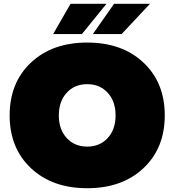

<svg xmlns="http://www.w3.org/2000/svg" viewBox="-20 -970 921 1015"><path d="M31 -360Q31 -533 143.5 -639Q256 -745 441 -745Q626 -745 738.5 -639Q851 -533 851 -360Q851 -187 738.5 -81Q626 25 441 25Q256 25 143.5 -81Q31 -187 31 -360ZM291 -360Q291 -286 332.5 -240.5Q374 -195 441 -195Q508 -195 549.5 -240.5Q591 -286 591 -360Q591 -434 549.5 -479.5Q508 -525 441 -525Q374 -525 332.5 -479.5Q291 -434 291 -360ZM353 -950H543L413 -790H261ZM583 -950H773L623 -790H471Z"/></svg>

Font: Metropolitano Black
Style: Regular
Weight: 900
Designer: Fonts by Alex Slobzheninov & Chris M. Simpson / Changes by Cristiano Sobral
Foundry: Fonts by Alex Slobzheninov & Chris M. Simpson / Changes by Cristiano Sobral
Version: Version 1.00;August 30, 2020;FontCreator 13.0.0.2681 64-bit